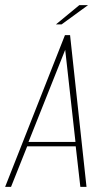

<svg xmlns="http://www.w3.org/2000/svg" viewBox="-38 -728 410 748"><path d="M-18 0 215 -591H235L299 0H275L257 -158H68L5 0ZM73 -175H256L216 -534ZM180 -633 271 -708H305L202 -633Z"/></svg>

Font: Alumni Sans SC Thin
Style: Italic
Weight: 100
Italic angle: -8°
Designer: Robert E. Leuschke
Foundry: Robert E. Leuschke
Version: Version 1.016